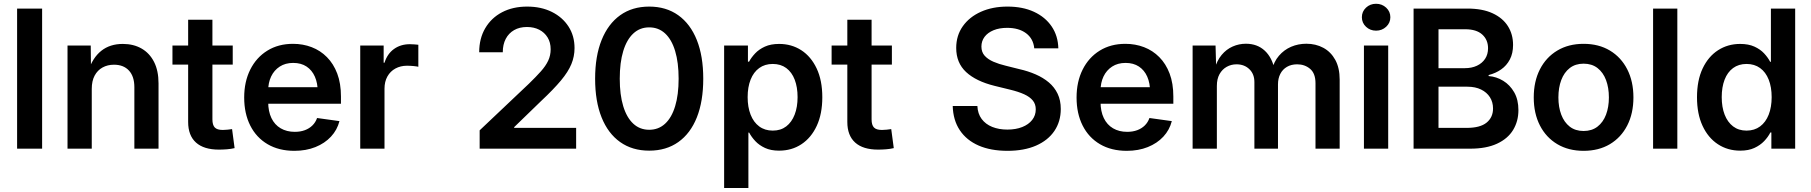

<svg xmlns="http://www.w3.org/2000/svg" viewBox="-20 -772 9405 997"><path d="M198.7 -727.5V0H68.8V-727.5Z M456.5 -310.5V0H330.6V-535.6H451.2L452.6 -402.3H438Q460.9 -472.2 505.9 -508.1Q550.8 -543.9 617.7 -543.9Q673.3 -543.9 715.1 -520Q756.8 -496.1 780 -450.4Q803.2 -404.8 803.2 -338.9V0H677.7V-319.3Q677.7 -375 649.7 -405.5Q621.6 -436 571.8 -436Q538.6 -436 512.5 -421.6Q486.3 -407.2 471.4 -379.4Q456.5 -351.6 456.5 -310.5Z M1188.5 -535.6V-436.5H875.5V-535.6ZM957 -669.4H1083V-151.9Q1083 -123 1095.2 -110.1Q1107.4 -97.2 1136.7 -97.2Q1146.5 -97.2 1161.1 -98.6Q1175.8 -100.1 1185.1 -101.6L1198.2 -2.9Q1180.2 1.5 1158.7 3.2Q1137.2 4.9 1116.7 4.9Q1038.6 4.9 997.8 -31.7Q957 -68.4 957 -138.7Z M1508.8 11.2Q1428.2 11.2 1369.6 -23.2Q1311 -57.6 1279.5 -120.1Q1248 -182.6 1248 -265.6Q1248 -347.7 1279.5 -410.6Q1311 -473.6 1368.2 -509Q1425.3 -544.4 1501.5 -544.4Q1553.2 -544.4 1598.4 -527.1Q1643.6 -509.8 1677.7 -475.3Q1711.9 -440.9 1731.2 -389.9Q1750.5 -338.9 1750.5 -271V-233.4H1304.2V-319.3H1687.5L1629.9 -294.9Q1629.9 -340.3 1615 -374Q1600.1 -407.7 1571.8 -426.5Q1543.5 -445.3 1502.4 -445.3Q1461.9 -445.3 1432.6 -426.3Q1403.3 -407.2 1387.9 -374.8Q1372.6 -342.3 1372.6 -300.8V-243.2Q1372.6 -193.8 1389.4 -158.9Q1406.2 -124 1437.5 -105.7Q1468.8 -87.4 1510.7 -87.4Q1539.6 -87.4 1562.7 -95.9Q1585.9 -104.5 1602.3 -120.6Q1618.7 -136.7 1626.5 -159.2L1742.7 -143.1Q1731 -97.2 1698.7 -62.5Q1666.5 -27.8 1617.9 -8.3Q1569.3 11.2 1508.8 11.2Z M1850.6 0V-535.6H1972.2V-446.3H1976.6Q1991.2 -492.7 2025.9 -517.6Q2060.5 -542.5 2108.4 -542.5Q2119.6 -542.5 2131.8 -541.5Q2144 -540.5 2152.3 -539.6V-425.3Q2145 -427.2 2127.7 -429Q2110.4 -430.7 2093.3 -430.7Q2060.1 -430.7 2033.4 -416.3Q2006.8 -401.9 1991.7 -375Q1976.6 -348.1 1976.6 -311.5V0Z M2470.7 0V-95.2L2727.1 -337.9Q2763.2 -373 2788.3 -401.1Q2813.5 -429.2 2826.4 -456.5Q2839.4 -483.9 2839.4 -516.1Q2839.4 -551.8 2823.5 -577.6Q2807.6 -603.5 2780 -617.7Q2752.4 -631.8 2716.3 -631.8Q2677.7 -631.8 2649.7 -615.7Q2621.6 -599.6 2606.2 -570.3Q2590.8 -541 2590.8 -500.5H2468.3Q2468.3 -572.3 2499.8 -625.7Q2531.2 -679.2 2587.2 -708.5Q2643.1 -737.8 2717.3 -737.8Q2790 -737.8 2845.5 -710.2Q2900.9 -682.6 2932.1 -634.3Q2963.4 -585.9 2963.4 -522.5Q2963.4 -479 2947 -439.2Q2930.7 -399.4 2892.8 -354Q2855 -308.6 2790 -247.6L2649.9 -111.8V-107.9H2971.7V0Z M3351.1 10.3Q3263.2 10.3 3200.2 -34.4Q3137.2 -79.1 3103.8 -162.6Q3070.3 -246.1 3070.3 -363.3Q3070.3 -480.5 3104 -564.2Q3137.7 -647.9 3200.4 -692.9Q3263.2 -737.8 3351.1 -737.8Q3439 -737.8 3502 -692.9Q3564.9 -647.9 3598.4 -564.2Q3631.8 -480.5 3631.8 -363.3Q3631.8 -246.1 3598.6 -162.6Q3565.4 -79.1 3502.4 -34.4Q3439.5 10.3 3351.1 10.3ZM3351.1 -98.1Q3399.4 -98.1 3433.6 -129.6Q3467.8 -161.1 3485.8 -220.5Q3503.9 -279.8 3503.9 -363.3Q3503.9 -447.3 3485.8 -507.1Q3467.8 -566.9 3433.6 -598.4Q3399.4 -629.9 3351.1 -629.9Q3302.7 -629.9 3268.6 -598.1Q3234.4 -566.4 3216.3 -506.8Q3198.2 -447.3 3198.2 -363.3Q3198.2 -279.8 3216.3 -220.5Q3234.4 -161.1 3268.6 -129.6Q3302.7 -98.1 3351.1 -98.1Z M3740.2 204.1V-535.6H3863.8V-451.7H3869.6Q3881.3 -473.6 3901.4 -494.9Q3921.4 -516.1 3951.9 -530Q3982.4 -543.9 4025.9 -543.9Q4090.3 -543.9 4140.9 -511.2Q4191.4 -478.5 4220.7 -416.5Q4250 -354.5 4250 -267.1Q4250 -180.7 4221.2 -118.7Q4192.4 -56.6 4141.8 -23.2Q4091.3 10.3 4025.4 10.3Q3982.9 10.3 3952.6 -3.7Q3922.4 -17.6 3902.3 -39.1Q3882.3 -60.5 3870.1 -83.5H3866.2V204.1ZM3992.7 -93.8Q4034.2 -93.8 4062.7 -115.7Q4091.3 -137.7 4106.4 -176.8Q4121.6 -215.8 4121.6 -267.6Q4121.6 -319.3 4106.7 -358.2Q4091.8 -397 4063 -418.5Q4034.2 -439.9 3992.7 -439.9Q3951.7 -439.9 3922.4 -418.7Q3893.1 -397.5 3877.7 -358.6Q3862.3 -319.8 3862.3 -267.6Q3862.3 -215.8 3877.7 -176.5Q3893.1 -137.2 3922.4 -115.5Q3951.7 -93.8 3992.7 -93.8Z M4611.3 -535.6V-436.5H4298.3V-535.6ZM4379.9 -669.4H4505.9V-151.9Q4505.9 -123 4518.1 -110.1Q4530.3 -97.2 4559.6 -97.2Q4569.3 -97.2 4584 -98.6Q4598.6 -100.1 4607.9 -101.6L4621.1 -2.9Q4603 1.5 4581.5 3.2Q4560.1 4.9 4539.6 4.9Q4461.4 4.9 4420.7 -31.7Q4379.9 -68.4 4379.9 -138.7Z M5211.4 11.2Q5125 11.2 5062 -16.1Q4999 -43.5 4964.1 -95.7Q4929.2 -147.9 4927.2 -221.7H5055.2Q5057.1 -181.6 5077.4 -154.3Q5097.7 -127 5132.3 -113Q5167 -99.1 5210.9 -99.1Q5254.9 -99.1 5288.1 -112.3Q5321.3 -125.5 5339.8 -149.2Q5358.4 -172.9 5358.4 -204.1Q5358.4 -231.4 5343 -250.2Q5327.6 -269 5298.1 -282.5Q5268.6 -295.9 5226.1 -306.2L5144.5 -326.2Q5047.9 -350.1 4996.6 -397.9Q4945.3 -445.8 4945.3 -522.9Q4945.3 -587.4 4979.5 -635.7Q5013.7 -684.1 5073.7 -710.9Q5133.8 -737.8 5211.4 -737.8Q5290.5 -737.8 5349.1 -710.7Q5407.7 -683.6 5440.9 -634.8Q5474.1 -585.9 5475.6 -521H5350.6Q5345.7 -571.3 5308.1 -599.4Q5270.5 -627.4 5210 -627.4Q5169.4 -627.4 5139.2 -615Q5108.9 -602.5 5092.5 -580.6Q5076.2 -558.6 5076.2 -530.3Q5076.2 -501.5 5093 -482.7Q5109.9 -463.9 5138.7 -451.4Q5167.5 -439 5202.6 -430.7L5272.9 -413.1Q5318.8 -402.8 5357.9 -385.7Q5397 -368.7 5426.3 -344Q5455.6 -319.3 5471.9 -285.2Q5488.3 -251 5488.3 -206.1Q5488.3 -141.1 5455.1 -92Q5421.9 -43 5359.9 -15.9Q5297.9 11.2 5211.4 11.2Z M5831.1 11.2Q5750.5 11.2 5691.9 -23.2Q5633.3 -57.6 5601.8 -120.1Q5570.3 -182.6 5570.3 -265.6Q5570.3 -347.7 5601.8 -410.6Q5633.3 -473.6 5690.4 -509Q5747.6 -544.4 5823.7 -544.4Q5875.5 -544.4 5920.7 -527.1Q5965.8 -509.8 6000 -475.3Q6034.2 -440.9 6053.5 -389.9Q6072.8 -338.9 6072.8 -271V-233.4H5626.5V-319.3H6009.8L5952.1 -294.9Q5952.1 -340.3 5937.3 -374Q5922.4 -407.7 5894 -426.5Q5865.7 -445.3 5824.7 -445.3Q5784.2 -445.3 5754.9 -426.3Q5725.6 -407.2 5710.2 -374.8Q5694.8 -342.3 5694.8 -300.8V-243.2Q5694.8 -193.8 5711.7 -158.9Q5728.5 -124 5759.8 -105.7Q5791 -87.4 5833 -87.4Q5861.8 -87.4 5885 -95.9Q5908.2 -104.5 5924.6 -120.6Q5940.9 -136.7 5948.7 -159.2L6064.9 -143.1Q6053.2 -97.2 6021 -62.5Q5988.8 -27.8 5940.2 -8.3Q5891.6 11.2 5831.1 11.2Z M6172.9 0V-535.6H6292L6295.4 -410.6H6286.1Q6298.8 -457 6323.5 -486.6Q6348.1 -516.1 6380.9 -530.5Q6413.6 -544.9 6449.7 -544.9Q6508.8 -544.9 6547.6 -508.8Q6586.4 -472.7 6599.6 -406.7H6584Q6594.7 -451.7 6621.1 -482.4Q6647.5 -513.2 6684.3 -529.1Q6721.2 -544.9 6763.7 -544.9Q6812.5 -544.9 6851.8 -523.7Q6891.1 -502.4 6913.8 -460.9Q6936.5 -419.4 6936.5 -358.9V0H6811V-339.8Q6811 -390.6 6783.2 -414.3Q6755.4 -438 6715.8 -438Q6685.1 -438 6662.6 -424.8Q6640.1 -411.6 6628.2 -388.2Q6616.2 -364.7 6616.2 -334V0H6493.7V-345.7Q6493.7 -387.7 6467.5 -412.8Q6441.4 -438 6400.9 -438Q6373 -438 6349.9 -425Q6326.7 -412.1 6312.7 -387.2Q6298.8 -362.3 6298.8 -325.7V0Z M7062.5 0V-535.6H7188.5V0ZM7125.5 -612.8Q7094.7 -612.8 7073.2 -633.1Q7051.8 -653.3 7051.8 -682.6Q7051.8 -711.9 7073.2 -732.2Q7094.7 -752.4 7125.5 -752.4Q7156.2 -752.4 7178 -732.2Q7199.7 -711.9 7199.7 -682.6Q7199.7 -653.3 7178 -633.1Q7156.2 -612.8 7125.5 -612.8Z M7320.3 0V-727.5H7600.1Q7677.7 -727.5 7730.5 -703.1Q7783.2 -678.7 7810.1 -636.2Q7836.9 -593.8 7836.9 -538.6Q7836.9 -495.1 7820.3 -463.4Q7803.7 -431.6 7775.1 -411.6Q7746.6 -391.6 7710 -382.3V-377Q7750.5 -374 7785.6 -352.5Q7820.8 -331.1 7842.8 -292.7Q7864.7 -254.4 7864.7 -200.2Q7864.7 -142.6 7837.2 -97.2Q7809.6 -51.8 7753.7 -25.9Q7697.8 0 7614.3 0ZM7449.7 -107.9H7595.7Q7666 -107.9 7699.5 -135.3Q7732.9 -162.6 7732.9 -208.5Q7732.9 -241.7 7716.8 -267.1Q7700.7 -292.5 7670.9 -307.1Q7641.1 -321.8 7599.6 -321.8H7449.7ZM7449.7 -418H7586.9Q7622.1 -418 7649.2 -430.7Q7676.3 -443.4 7691.7 -466.6Q7707 -489.7 7707 -521.5Q7707 -565.4 7676.8 -592.8Q7646.5 -620.1 7588.9 -620.1H7449.7Z M8203.1 11.2Q8125 11.2 8066.7 -23.4Q8008.3 -58.1 7976.3 -120.6Q7944.3 -183.1 7944.3 -266.1Q7944.3 -349.1 7976.3 -411.9Q8008.3 -474.6 8066.7 -509.5Q8125 -544.4 8203.1 -544.4Q8281.7 -544.4 8339.8 -509.5Q8397.9 -474.6 8429.9 -411.9Q8461.9 -349.1 8461.9 -266.1Q8461.9 -183.1 8429.9 -120.6Q8397.9 -58.1 8339.8 -23.4Q8281.7 11.2 8203.1 11.2ZM8203.1 -91.8Q8246.1 -91.8 8275.4 -114.5Q8304.7 -137.2 8319.6 -176.5Q8334.5 -215.8 8334.5 -266.1Q8334.5 -316.9 8319.6 -356.4Q8304.7 -396 8275.4 -418.7Q8246.1 -441.4 8203.1 -441.4Q8160.6 -441.4 8131.3 -418.7Q8102.1 -396 8087.2 -356.4Q8072.3 -316.9 8072.3 -266.1Q8072.3 -215.8 8087.2 -176.5Q8102.1 -137.2 8131.1 -114.5Q8160.2 -91.8 8203.1 -91.8Z M8689.9 -727.5V0H8564V-727.5Z M9016.6 10.3Q8951.2 10.3 8900.4 -23.2Q8849.6 -56.6 8820.8 -118.7Q8792 -180.7 8792 -267.1Q8792 -354.5 8821.3 -416.5Q8850.6 -478.5 8901.4 -511.2Q8952.1 -543.9 9016.1 -543.9Q9059.6 -543.9 9090.1 -530Q9120.6 -516.1 9140.4 -494.9Q9160.2 -473.6 9171.9 -451.2H9175.8V-727.5H9301.8V0H9178.2V-84H9172.9Q9161.1 -60.5 9140.6 -39.1Q9120.1 -17.6 9089.8 -3.7Q9059.6 10.3 9016.6 10.3ZM9049.3 -93.8Q9090.3 -93.8 9119.6 -115.5Q9148.9 -137.2 9164.3 -176.5Q9179.7 -215.8 9179.7 -267.6Q9179.7 -319.8 9164.3 -358.6Q9148.9 -397.5 9119.6 -418.7Q9090.3 -439.9 9049.3 -439.9Q9008.3 -439.9 8979.2 -418.5Q8950.2 -397 8935.3 -358.2Q8920.4 -319.3 8920.4 -267.6Q8920.4 -215.8 8935.5 -176.8Q8950.7 -137.7 8979.5 -115.7Q9008.3 -93.8 9049.3 -93.8Z"/></svg>

Font: Inter 20pt SemiBold
Style: Regular
Weight: 600
Version: Version 4.001;git-66647c0bb